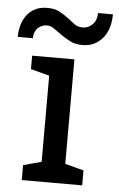

<svg xmlns="http://www.w3.org/2000/svg" viewBox="-87 -733 475 769"><g transform="rotate(5 150.0 -348.0)"><path d="M30 -60 103 -80V-426L28 -446V-500H198V-80L273 -60V0H30ZM336 -693Q336 -666 329 -641.5Q322 -617 307.5 -599Q293 -581 272.5 -570.5Q252 -560 225 -560Q196 -560 175.5 -570.5Q155 -581 138 -593Q121 -605 106.5 -615.5Q92 -626 76 -626Q68 -626 59.5 -623Q51 -620 43 -613.5Q35 -607 30 -596Q25 -585 25 -570H-36Q-36 -593 -30 -615.5Q-24 -638 -11 -656Q2 -674 22.5 -685Q43 -696 72 -696Q102 -696 121.5 -685.5Q141 -675 156.5 -663Q172 -651 186 -640.5Q200 -630 219 -630Q242 -630 259 -647Q276 -664 276 -693Z"/></g></svg>

Font: HermeneusOne
Style: Regular
Weight: 400
Designer: Rodrigo Fuenzalida, Pablo Impallari
Foundry: Pablo Impallari, Rodrigo Fuenzalida
Version: Version 1.000; ttfautohint (v0.8) -G 200 -r 50